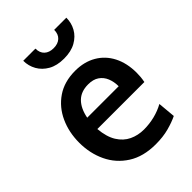

<svg xmlns="http://www.w3.org/2000/svg" viewBox="-213 -802 904 904"><g transform="rotate(-45 239.0 -350.0)"><path d="M277.5 10Q195 10 139.2 -25.8Q83.5 -61.5 55.5 -120.5Q27.5 -179.5 27.5 -250Q27.5 -319.5 53.8 -377Q80 -434.5 130.5 -469Q181 -503.5 253.5 -503.5Q313.5 -503.5 358.2 -477.5Q403 -451.5 427.5 -403.8Q452 -356 452 -291.5Q452 -278.5 450.8 -264.5Q449.5 -250.5 446.5 -235.5H133.5Q138.5 -179 160 -144.5Q181.5 -110 214.8 -94.2Q248 -78.5 287.5 -78.5Q323.5 -78.5 358.8 -87.2Q394 -96 423.5 -112.5L431.5 -24.5Q404 -11 365.2 -0.5Q326.5 10 277.5 10ZM137.5 -307H347Q347 -337 337 -361.5Q327 -386 306 -400.5Q285 -415 251.5 -415Q203.5 -415 175.5 -387Q147.5 -359 137.5 -307ZM257.5 -580.5Q210.5 -580.5 178.8 -598.5Q147 -616.5 130.5 -645.8Q114 -675 114 -709.5H195Q195 -681 211.8 -665.5Q228.5 -650 257.5 -650Q286.5 -650 303.2 -665.5Q320 -681 320 -709.5H401Q401 -675 384.8 -645.8Q368.5 -616.5 336.5 -598.5Q304.5 -580.5 257.5 -580.5Z"/></g></svg>

Font: Cabin SemiCondensedMedium
Style: Regular
Weight: 500
Width: 4
Designer: Pablo Impallari
Foundry: Pablo Impallari. http://www.impallari.com Igino Marini. http://www.ikern.com
Version: Version 3.001